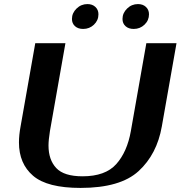

<svg xmlns="http://www.w3.org/2000/svg" viewBox="-20 -912 886 942"><path d="M73 -213Q73 -249 81 -292L153 -700H301L225 -269Q218 -225 218 -198Q218 -128 256 -87.5Q294 -47 385 -47Q497 -47 550.5 -107Q604 -167 622 -269L698 -700H846L774 -292Q750 -155 660 -72.5Q570 10 375 10Q212 10 142.5 -49.5Q73 -109 73 -213ZM333 -819Q333 -848 355.5 -870Q378 -892 409 -892Q433 -892 448 -878Q463 -864 463 -842Q463 -812 441 -791Q419 -770 388 -770Q363 -770 348 -783.5Q333 -797 333 -819ZM581 -819Q581 -848 603.5 -870Q626 -892 657 -892Q681 -892 696 -878Q711 -864 711 -842Q711 -812 689 -791Q667 -770 636 -770Q611 -770 596 -783.5Q581 -797 581 -819Z"/></svg>

Font: Fahkwang SemiBold
Style: Italic
Weight: 600
Italic angle: -10°
Version: Version 1.000; ttfautohint (v1.6)